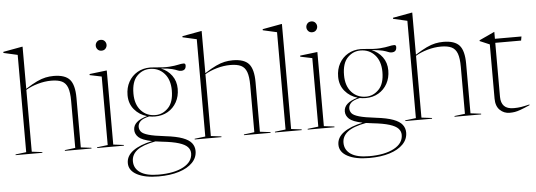

<svg xmlns="http://www.w3.org/2000/svg" viewBox="-65 -918 3703 1326"><g transform="rotate(-5 1786.0 -255.0)"><path d="M199.5 0H14V-5L88.5 -14V-688.5L-8.5 -710.5V-718L123 -742H127V-450Q173 -479.5 206 -495Q239 -510.5 266.5 -516.2Q294 -522 322.5 -522Q401.5 -522 434.2 -484.8Q467 -447.5 467 -357.5V-14L540 -5V0H355.5V-5L428.5 -14V-339.5Q428.5 -399 416.5 -431.8Q404.5 -464.5 377.2 -477.8Q350 -491 303.5 -491Q258 -491 210.2 -477.5Q162.5 -464 127 -442.5V-14L199.5 -5Z M668.5 -667Q651 -667 641 -678.5Q631 -690 631 -704.5Q631 -719 641 -730.5Q651 -742 668.5 -742Q686 -742 696 -730.5Q706 -719 706 -704.5Q706 -690 696 -678.5Q686 -667 668.5 -667ZM692 -527.5V-14L764.5 -5V0H579V-5L653.5 -14V-489L571.5 -506V-513.5L688 -527.5Z M997.5 -182Q976 -182 956 -186Q911 -176 894.2 -158.8Q877.5 -141.5 877.5 -120.5Q877.5 -101 889.8 -86.2Q902 -71.5 939.8 -60.5Q977.5 -49.5 1054 -40.5Q1131 -31.5 1174.5 -15.2Q1218 1 1236.2 24.8Q1254.5 48.5 1254.5 79.5Q1254.5 125.5 1221 160Q1187.5 194.5 1127.2 213.5Q1067 232.5 985.5 232.5Q891 232.5 836 203.2Q781 174 781 122.5Q781 72.5 828.2 38Q875.5 3.5 961 -14.5Q892.5 -28.5 868.8 -50.8Q845 -73 845 -102.5Q845 -162.5 941.5 -189.5Q888.5 -204.5 854.2 -245.5Q820 -286.5 820 -345Q820 -397 842.2 -437Q864.5 -477 903.2 -499.5Q942 -522 991.5 -522Q1005 -522 1017.5 -520.5Q1086 -513 1125.2 -516Q1164.5 -519 1186.5 -524.2Q1208.5 -529.5 1224.5 -529.5Q1237.5 -529.5 1237.5 -515.5Q1237.5 -480.5 1203 -480.5Q1190 -480.5 1178.8 -485.8Q1167.5 -491 1142.8 -497.8Q1118 -504.5 1065.5 -508.5Q1111.5 -490.5 1140.2 -451.5Q1169 -412.5 1169 -359Q1169 -307 1146.8 -267Q1124.5 -227 1085.8 -204.5Q1047 -182 997.5 -182ZM1000.5 -191.5Q1051 -191.5 1089.2 -230.8Q1127.5 -270 1127.5 -351.5Q1127.5 -426 1088.8 -469.2Q1050 -512.5 988.5 -512.5Q937 -512.5 899.2 -473.5Q861.5 -434.5 861.5 -352.5Q861.5 -278 900.2 -234.8Q939 -191.5 1000.5 -191.5ZM817 112.5Q817 162.5 859.5 191.2Q902 220 986.5 220Q1094 220 1158.2 185.8Q1222.5 151.5 1222.5 92.5Q1222.5 68 1205 49Q1187.5 30 1145.2 16.8Q1103 3.5 1029 -4.5Q1005 -7 984 -10.5Q895 6 856 36.5Q817 67 817 112.5Z M1441 0H1255.5V-5L1330 -14V-688.5L1233 -710.5V-718L1364.5 -742H1368.5V-450Q1414.5 -479.5 1447.5 -495Q1480.5 -510.5 1508 -516.2Q1535.5 -522 1564 -522Q1643 -522 1675.8 -484.8Q1708.5 -447.5 1708.5 -357.5V-14L1781.5 -5V0H1597V-5L1670 -14V-339.5Q1670 -399 1658 -431.8Q1646 -464.5 1618.8 -477.8Q1591.5 -491 1545 -491Q1499.5 -491 1451.8 -477.5Q1404 -464 1368.5 -442.5V-14L1441 -5Z M1925 -14 1997.5 -5V0H1812V-5L1886.5 -14V-688.5L1789.5 -710.5V-718L1921 -742H1925Z M2128.5 -667Q2111 -667 2101 -678.5Q2091 -690 2091 -704.5Q2091 -719 2101 -730.5Q2111 -742 2128.5 -742Q2146 -742 2156 -730.5Q2166 -719 2166 -704.5Q2166 -690 2156 -678.5Q2146 -667 2128.5 -667ZM2152 -527.5V-14L2224.5 -5V0H2039V-5L2113.5 -14V-489L2031.5 -506V-513.5L2148 -527.5Z M2457.5 -182Q2436 -182 2416 -186Q2371 -176 2354.2 -158.8Q2337.5 -141.5 2337.5 -120.5Q2337.5 -101 2349.8 -86.2Q2362 -71.5 2399.8 -60.5Q2437.5 -49.5 2514 -40.5Q2591 -31.5 2634.5 -15.2Q2678 1 2696.2 24.8Q2714.5 48.5 2714.5 79.5Q2714.5 125.5 2681 160Q2647.5 194.5 2587.2 213.5Q2527 232.5 2445.5 232.5Q2351 232.5 2296 203.2Q2241 174 2241 122.5Q2241 72.5 2288.2 38Q2335.5 3.5 2421 -14.5Q2352.5 -28.5 2328.8 -50.8Q2305 -73 2305 -102.5Q2305 -162.5 2401.5 -189.5Q2348.5 -204.5 2314.2 -245.5Q2280 -286.5 2280 -345Q2280 -397 2302.2 -437Q2324.5 -477 2363.2 -499.5Q2402 -522 2451.5 -522Q2465 -522 2477.5 -520.5Q2546 -513 2585.2 -516Q2624.5 -519 2646.5 -524.2Q2668.5 -529.5 2684.5 -529.5Q2697.5 -529.5 2697.5 -515.5Q2697.5 -480.5 2663 -480.5Q2650 -480.5 2638.8 -485.8Q2627.5 -491 2602.8 -497.8Q2578 -504.5 2525.5 -508.5Q2571.5 -490.5 2600.2 -451.5Q2629 -412.5 2629 -359Q2629 -307 2606.8 -267Q2584.5 -227 2545.8 -204.5Q2507 -182 2457.5 -182ZM2460.5 -191.5Q2511 -191.5 2549.2 -230.8Q2587.5 -270 2587.5 -351.5Q2587.5 -426 2548.8 -469.2Q2510 -512.5 2448.5 -512.5Q2397 -512.5 2359.2 -473.5Q2321.5 -434.5 2321.5 -352.5Q2321.5 -278 2360.2 -234.8Q2399 -191.5 2460.5 -191.5ZM2277 112.5Q2277 162.5 2319.5 191.2Q2362 220 2446.5 220Q2554 220 2618.2 185.8Q2682.5 151.5 2682.5 92.5Q2682.5 68 2665 49Q2647.5 30 2605.2 16.8Q2563 3.5 2489 -4.5Q2465 -7 2444 -10.5Q2355 6 2316 36.5Q2277 67 2277 112.5Z M2901 0H2715.5V-5L2790 -14V-688.5L2693 -710.5V-718L2824.5 -742H2828.5V-450Q2874.5 -479.5 2907.5 -495Q2940.5 -510.5 2968 -516.2Q2995.5 -522 3024 -522Q3103 -522 3135.8 -484.8Q3168.5 -447.5 3168.5 -357.5V-14L3241.5 -5V0H3057V-5L3130 -14V-339.5Q3130 -399 3118 -431.8Q3106 -464.5 3078.8 -477.8Q3051.5 -491 3005 -491Q2959.5 -491 2911.8 -477.5Q2864 -464 2828.5 -442.5V-14L2901 -5Z M3381.5 -110Q3381.5 -68 3402.8 -45.8Q3424 -23.5 3470 -23.5Q3497.5 -23.5 3521 -27.2Q3544.5 -31 3579.5 -39.5V-34.5Q3538.5 -16.5 3515 -8Q3491.5 0.5 3475 3.2Q3458.5 6 3438.5 6Q3399.5 6 3371.2 -21.2Q3343 -48.5 3343 -100.5V-476.5L3275 -505.5V-511Q3298.5 -522 3309 -526.8Q3319.5 -531.5 3326 -534.5Q3332.5 -537.5 3343.8 -542.8Q3355 -548 3379.5 -559.5H3381.5V-512H3565.5L3560.5 -484H3381.5Z"/></g></svg>

Font: Newsreader Display ExtraLight
Style: Regular
Weight: 275
Designer: Hugues Gentile
Foundry: Production Type
Version: Version 1.002